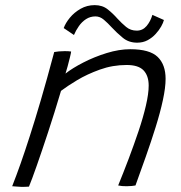

<svg xmlns="http://www.w3.org/2000/svg" viewBox="-20 -722 705 749"><path d="M93 6Q86.5 6.5 78.8 6.8Q71 7 63.5 7Q55 6.5 45 5.8Q35 5 27.5 4.5Q44 -37.5 60.5 -84.2Q77 -131 96.2 -190.8Q115.5 -250.5 139 -330.5Q162.5 -410.5 191.5 -519Q199 -520.5 209.8 -521.5Q220.5 -522.5 232.5 -522.5Q239 -522.5 246 -522.2Q253 -522 257.5 -521Q257 -515 252.8 -498.2Q248.5 -481.5 243.8 -463.2Q239 -445 235.5 -435Q262 -456 304.8 -478Q347.5 -500 396 -515Q444.5 -530 488 -530Q564 -530 595 -500Q626 -470 626 -414.5Q626 -380.5 615.5 -331.8Q605 -283 587.2 -226.2Q569.5 -169.5 548.8 -111Q528 -52.5 508.5 1.5Q503.5 2.5 494.2 3.5Q485 4.5 474 4.5Q464.5 4.5 456.2 3.8Q448 3 441 1.5Q461 -47.5 481.8 -102.2Q502.5 -157 520.5 -210.5Q538.5 -264 549.2 -310.2Q560 -356.5 560 -388Q560 -426.5 540 -447.5Q520 -468.5 474 -468.5Q419.5 -468.5 369.5 -450.5Q319.5 -432.5 280.5 -409Q241.5 -385.5 218 -367.5Q192 -280 167.2 -205Q142.5 -130 123.2 -75.2Q104 -20.5 93 6ZM228.5 -612.5Q235.5 -632 252.5 -652.8Q269.5 -673.5 294.5 -687.8Q319.5 -702 349.5 -702Q379.5 -702 400.2 -685.5Q421 -669 438 -649.5Q454.5 -631.5 472 -617Q489.5 -602.5 513.5 -602.5Q536.5 -602.5 551.8 -620.5Q567 -638.5 574.5 -664L619.5 -644Q617 -633.5 608.8 -618.8Q600.5 -604 587.2 -589.5Q574 -575 556 -565.2Q538 -555.5 515 -555.5Q482 -555.5 458.8 -574.8Q435.5 -594 416 -615Q400.5 -632 385.2 -645Q370 -658 352.5 -658Q332 -658 315.8 -647.5Q299.5 -637 287.8 -620.2Q276 -603.5 268.5 -585.5Z"/></svg>

Font: Grandstander Thin ExtraLight
Style: Italic
Weight: 250
Italic angle: -15°
Version: Version 1.200